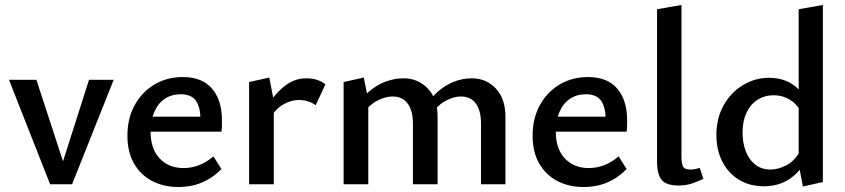

<svg xmlns="http://www.w3.org/2000/svg" viewBox="-20 -739 3388 770"><path d="M181 0 16 -419H126L254 -27H212L337 -419H436L269 0Z M695 11Q636 11 589.5 -13.5Q543 -38 517 -84Q491 -130 491 -195Q491 -265 520.5 -318Q550 -371 600 -400.5Q650 -430 713 -430Q791 -430 830.5 -383.5Q870 -337 870 -257Q870 -247 870 -234.5Q870 -222 868 -211H784V-259Q784 -308 766 -334.5Q748 -361 704 -361Q668 -361 640.5 -342.5Q613 -324 598.5 -289.5Q584 -255 584 -210Q584 -142 620.5 -103.5Q657 -65 716 -65Q748 -65 778 -76.5Q808 -88 836 -112L868 -61Q840 -33 810.5 -17Q781 -1 752 5Q723 11 695 11ZM541 -211 552 -271H856V-211Z M979 0V-410L1060 -428L1078 -335V0ZM1061 -263 1038 -288Q1070 -350 1113.5 -387.5Q1157 -425 1208 -425Q1231 -425 1250.5 -419Q1270 -413 1285 -401L1246 -317Q1233 -327 1215.5 -332.5Q1198 -338 1179 -338Q1146 -338 1115 -319.5Q1084 -301 1061 -263Z M1909 0V-244Q1909 -295 1888.5 -323.5Q1868 -352 1828 -352Q1797 -352 1762.5 -332Q1728 -312 1708 -272L1676 -297Q1701 -340 1732.5 -368.5Q1764 -397 1799.5 -411Q1835 -425 1872 -425Q1930 -425 1968.5 -384Q2007 -343 2007 -271V0ZM1636 0V-244Q1636 -295 1615 -323.5Q1594 -352 1555 -352Q1534 -352 1510 -343Q1486 -334 1465.5 -316.5Q1445 -299 1431 -272L1399 -297Q1424 -340 1456 -368.5Q1488 -397 1524.5 -411Q1561 -425 1599 -425Q1656 -425 1695.5 -384Q1735 -343 1735 -271V0ZM1358 0V-410L1439 -428L1457 -337V0Z M2320 11Q2261 11 2214.5 -13.5Q2168 -38 2142 -84Q2116 -130 2116 -195Q2116 -265 2145.5 -318Q2175 -371 2225 -400.5Q2275 -430 2338 -430Q2416 -430 2455.5 -383.5Q2495 -337 2495 -257Q2495 -247 2495 -234.5Q2495 -222 2493 -211H2409V-259Q2409 -308 2391 -334.5Q2373 -361 2329 -361Q2293 -361 2265.5 -342.5Q2238 -324 2223.5 -289.5Q2209 -255 2209 -210Q2209 -142 2245.5 -103.5Q2282 -65 2341 -65Q2373 -65 2403 -76.5Q2433 -88 2461 -112L2493 -61Q2465 -33 2435.5 -17Q2406 -1 2377 5Q2348 11 2320 11ZM2166 -211 2177 -271H2481V-211Z M2702 5Q2652 5 2633.5 -17.5Q2615 -40 2615 -91V-702L2713 -719V-110Q2713 -87 2718.5 -73Q2724 -59 2748 -59Q2755 -59 2764.5 -60.5Q2774 -62 2786 -66L2801 -22Q2778 -11 2754.5 -3Q2731 5 2702 5Z M3044 8Q2986 8 2943 -18.5Q2900 -45 2876.5 -91.5Q2853 -138 2853 -198Q2853 -264 2881.5 -315.5Q2910 -367 2958.5 -397Q3007 -427 3064 -427Q3100 -427 3130 -415.5Q3160 -404 3182.5 -381Q3205 -358 3217 -325L3192 -292Q3174 -324 3145.5 -340.5Q3117 -357 3083 -357Q3046 -357 3017.5 -338.5Q2989 -320 2973.5 -286.5Q2958 -253 2958 -208Q2958 -166 2971 -132Q2984 -98 3009.5 -78.5Q3035 -59 3070 -59Q3100 -59 3133.5 -76Q3167 -93 3190 -135L3226 -115Q3204 -74 3177 -46.5Q3150 -19 3117 -5.5Q3084 8 3044 8ZM3200 9 3183 -80V-702L3280 -719V-9Z"/></svg>

Font: Ysabeau Infant SemiBold
Style: Regular
Weight: 600
Designer: Christian Thalmann (Catharsis Fonts)
Version: Version 2.002; featfreeze: ss01,ss02,lnum